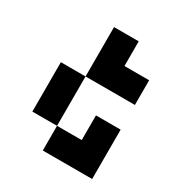

<svg xmlns="http://www.w3.org/2000/svg" viewBox="-162 -802 870 921"><g transform="rotate(30 273.5 -342.0)"><path d="M205.1 -683.6H341.8V-546.9H478.5V-410.2H205.1ZM341.8 -136.7V-273.4H478.5V0H205.1V-136.7ZM68.4 -410.2H205.1V-136.7H68.4Z"/></g></svg>

Font: DatCub
Style: Bold
Weight: 700
Designer: GGBot
Version: 1.00